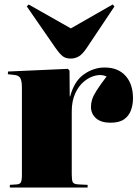

<svg xmlns="http://www.w3.org/2000/svg" viewBox="-20 -839 625 859"><path d="M24 0V-12L55 -14Q69 -15 73.5 -23.5Q78 -32 78 -57V-447Q78 -475 71.5 -488.5Q65 -502 42 -504L15 -507L16 -519L284 -531L291 -523L292 -408H294Q312 -476 355.5 -506.5Q399 -537 448 -537Q508 -537 541.5 -500Q575 -463 575 -399Q575 -371 566 -346Q557 -321 535.5 -305.5Q514 -290 474 -290Q432 -290 409.5 -310Q387 -330 387 -361Q387 -377 392 -393.5Q397 -410 412.5 -434.5Q428 -459 457 -497Q435 -507 408 -501Q381 -495 356.5 -475Q332 -455 316.5 -421Q301 -387 301 -341V-58Q301 -35 305 -25Q309 -15 331 -14L372 -12V0ZM296 -577Q274 -577 260.5 -587.5Q247 -598 228 -625L100 -810L108 -819L297 -712L484 -819L492 -810L367 -623Q348 -595 331.5 -586Q315 -577 296 -577Z"/></svg>

Font: Display Black
Style: Regular
Weight: 900
Designer: Latin by Veronika Burian and Jose Scaglione. Greek by Irene Vlachou. Cyrillic by Vera Evstafieva.
Foundry: TypeTogether
Version: Version 3.002